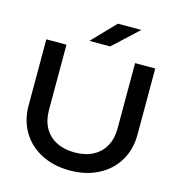

<svg xmlns="http://www.w3.org/2000/svg" viewBox="-136 -1082 1134 1216"><g transform="rotate(15 431.0 -474.5)"><path d="M431 -104Q501 -104 551.5 -130.5Q602 -157 629 -206Q656 -255 656 -322V-750H788V-317Q788 -219 743 -144Q698 -69 617 -27.5Q536 14 431 14Q326 14 245 -27.5Q164 -69 119 -144Q74 -219 74 -317V-750H206V-322Q206 -255 233 -206Q260 -157 311 -130.5Q362 -104 431 -104ZM640 -963 476 -811H340L486 -963Z"/></g></svg>

Font: Unbounded Variable
Style: Regular
Weight: 400
Designer: Luke Prowse, Jean-Baptiste Morizot, Fátima Lázaro, Florian Runge
Foundry: NaN
Version: Version 1.600;FEAKit 1.0